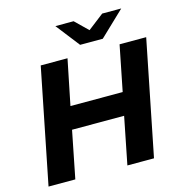

<svg xmlns="http://www.w3.org/2000/svg" viewBox="-127 -1015 1066 1129"><g transform="rotate(-15 405.5 -450.5)"><path d="M649 -700H811L671 0H509L566 -287H249L192 0H29L169 -700H332L276 -424H594ZM424 -757 312 -901H423L500 -826L597 -901H713L562 -757Z"/></g></svg>

Font: Montserrat
Style: Bold Italic
Weight: 700
Italic angle: -11.3°
Designer: Julieta Ulanovsky
Foundry: Julieta Ulanovsky
Version: Version 9.000; ttfautohint (v1.8.4.7-5d5b)